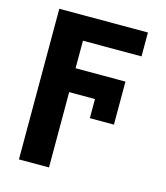

<svg xmlns="http://www.w3.org/2000/svg" viewBox="-112 -632 799 922"><g transform="rotate(15 288.0 -171.5)"><path d="M217.8 -545.9V203.1H68.4V-545.9ZM465.8 -290.2V-171.5H175.2V-290.2ZM509 -545.9V-427.1H175.2V-545.9ZM465.8 -76.4H346.1V-290.2H465.8Z"/></g></svg>

Font: GitLab Sans
Style: Regular
Weight: 400
Designer: Rasmus Andersson
Foundry: Modifications by GitLab B.V., manufactured by rsms
Version: Version 4.000;git-c8fb6b7